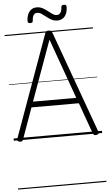

<svg xmlns="http://www.w3.org/2000/svg" viewBox="-90 -1224 973 1715"><g transform="rotate(-5 396.0 -366.5)"><path d="M52 13Q37 10 32.5 3Q28 -4 33 -16L363 -930Q367 -943 374 -948Q381 -953 396 -953Q411 -953 417.5 -948Q424 -943 428 -930L759 -16Q764 -4 759.5 3Q755 10 739 13Q725 15 718.5 10.5Q712 6 706 -10L608 -283H183L85 -10Q80 6 73.5 10.5Q67 15 52 13ZM201 -333H589L396 -872ZM238 -1034Q215 -1034 215 -1054Q217 -1109 241.5 -1139Q266 -1169 306 -1169Q337 -1169 360.5 -1156Q384 -1143 404 -1127Q424 -1111 443 -1098Q462 -1085 482 -1085Q502 -1085 514 -1102.5Q526 -1120 527 -1152Q528 -1171 551 -1171Q565 -1171 569.5 -1166Q574 -1161 574 -1149Q573 -1095 548.5 -1065.5Q524 -1036 481 -1036Q452 -1036 428.5 -1049Q405 -1062 385 -1078Q365 -1094 346 -1107Q327 -1120 306 -1120Q286 -1120 275 -1103.5Q264 -1087 262 -1053Q261 -1043 255.5 -1038.5Q250 -1034 238 -1034ZM0 428H792V438H0ZM0 -20H792V0H0ZM0 -505H792V-500H0ZM0 -948H792V-938H0Z"/></g></svg>

Font: Playwrite US Modern Guides
Style: Regular
Weight: 400
Designer: Veronika Burian, José Scaglione
Foundry: TypeTogether
Version: Version 1.003